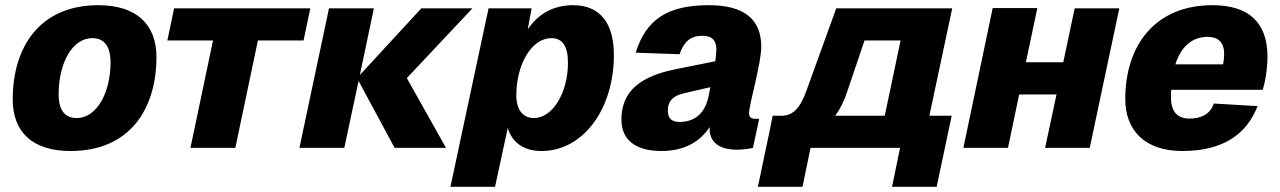

<svg xmlns="http://www.w3.org/2000/svg" viewBox="-20 -570 4932 740"><path d="M252 12C482 12 583 -152 583 -350C583 -476 506 -550 359 -550C130 -550 29 -385 29 -187C29 -61 105 12 252 12ZM276 -115C230 -115 206 -145 206 -207C206 -326 258 -423 336 -423C381 -423 406 -392 406 -330C406 -211 352 -115 276 -115Z M714 0H887L974 -414H1150L1176 -538H651L625 -414H801Z M1134 0H1307L1362 -258L1501 0H1699L1548 -269L1801 -538H1604L1367 -281L1421 -538H1248Z M1716 150H1888L1937 -77C1953 -21 1999 12 2067 12C2228 12 2346 -150 2346 -358C2346 -478 2295 -550 2189 -550C2112 -550 2054 -516 2014 -457L2029 -538H1863ZM2038 -115C1996 -115 1970 -146 1970 -203C1970 -322 2029 -423 2105 -423C2150 -423 2169 -389 2169 -328C2169 -213 2110 -115 2038 -115Z M2715 -73C2715 -25 2749 7 2820 7C2842 7 2871 3 2882 0L2906 -112H2892C2876 -112 2867 -117 2867 -134C2867 -167 2914 -325 2914 -390C2914 -496 2848 -550 2712 -550C2551 -550 2470 -494 2430 -367L2599 -361C2616 -409 2641 -432 2687 -432C2728 -432 2741 -411 2741 -378C2741 -368 2739 -353 2737 -334L2578 -302C2450 -275 2375 -220 2375 -109C2375 -30 2431 12 2529 12C2617 12 2677 -23 2715 -80C2715 -78 2715 -75 2715 -73ZM2554 -144C2554 -182 2576 -202 2618 -211L2718 -234C2715 -221 2713 -209 2711 -199C2696 -126 2650 -100 2600 -100C2568 -100 2554 -114 2554 -144Z M2901 150H3073L3104 0H3449L3418 150H3590L3648 -124H3562L3650 -538H3203L3088 -220C3064 -153 3035 -124 2994 -124H2958L2947 -69ZM3245 -216 3312 -414H3451L3390 -124H3199C3217 -148 3233 -179 3245 -216Z M3693 0H3865L3908 -206H4052L4008 0H4180L4294 -538H4122L4078 -330H3934L3978 -539H3806Z M4537 12C4690 12 4783 -49 4827 -161L4658 -171C4645 -130 4609 -113 4565 -113C4519 -113 4493 -138 4493 -196C4493 -205 4493 -215 4494 -224H4847C4857 -258 4865 -305 4865 -352C4865 -484 4792 -550 4653 -550C4436 -550 4317 -400 4317 -188C4317 -68 4392 12 4537 12ZM4635 -428C4674 -428 4698 -407 4698 -363C4698 -346 4696 -332 4694 -322H4510C4532 -390 4574 -428 4635 -428Z"/></svg>

Font: Geist ExtraBold
Style: Italic
Weight: 800
Italic angle: -12°
Designer: Basement.studio, Andrés Briganti, Mateo Zaragoza
Foundry: Basement.studio, Vercel, Andrés Briganti, Guido Ferreyra, Mateo Zaragoza
Version: Version 1.500